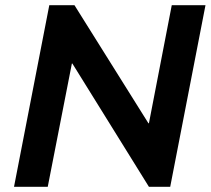

<svg xmlns="http://www.w3.org/2000/svg" viewBox="-20 -720 812 740"><path d="M34 0 170 -700H267L552 -245H554L642 -700H772L636 0H554L259 -475H257L164 0Z"/></svg>

Font: REM Medium Medium
Style: Italic
Weight: 500
Italic angle: -11°
Version: Version 1.005;gftools[0.9.28]